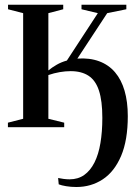

<svg xmlns="http://www.w3.org/2000/svg" viewBox="-20 -522 566 788"><path d="M293.5 245.5Q271 245.5 251.5 242.2Q232 239 221 234.5L218.5 208.5Q227 210.5 240.2 212.2Q253.5 214 265.5 214Q300.5 214 325.8 196Q351 178 367.8 144.8Q384.5 111.5 392.2 65Q400 18.5 400 -38Q400 -108 386.2 -150Q372.5 -192 343.5 -211Q314.5 -230 270 -230Q248.5 -230 225.2 -226Q202 -222 178.5 -214V-34.5L243.5 -18.5V0H12.5V-18.5L75 -34.5V-468L13 -484V-502.5H239.5V-484L178.5 -468V-233Q194 -245.5 212.5 -256.2Q231 -267 254.5 -273.5L381.5 -468L314.5 -484V-502.5H498.5V-484L420 -468L297.5 -281.5Q348 -285 387 -270.5Q426 -256 452 -225.5Q478 -195 491.2 -149.8Q504.5 -104.5 504.5 -45.5Q504.5 53.5 477 118Q449.5 182.5 401.8 214Q354 245.5 293.5 245.5Z"/></svg>

Font: Merriweather 144pt Medium
Style: Regular
Weight: 500
Version: Version 2.100